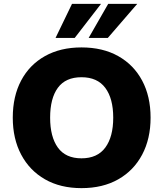

<svg xmlns="http://www.w3.org/2000/svg" viewBox="-20 -961 844 992"><path d="M46 -353Q46 -463 89 -544.5Q132 -626 212 -671Q292 -716 401 -716Q511 -716 591 -671Q671 -626 714.5 -544.5Q758 -463 758 -353Q758 -244 714.5 -162Q671 -80 591 -34.5Q511 11 401 11Q292 11 212.5 -34.5Q133 -80 89.5 -162Q46 -244 46 -353ZM239 -353Q239 -254 279 -198.5Q319 -143 401 -143Q483 -143 524 -198.5Q565 -254 565 -353Q565 -452 524 -507Q483 -562 401 -562Q319 -562 279 -507.5Q239 -453 239 -353ZM267 -765 352 -941H502L366 -765ZM438 -765 539 -941H689L537 -765Z"/></svg>

Font: Mulish ExtraLight Black
Style: Regular
Weight: 900
Version: Version 3.603